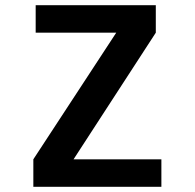

<svg xmlns="http://www.w3.org/2000/svg" viewBox="-20 -720 750 740"><path d="M263.5 -106H602V0H108.5V-106L428 -594H117.5V-700H580.5V-594Z"/></svg>

Font: League Mono SemiBold
Style: Regular
Weight: 600
Width: 6
Designer: Tyler Finck
Foundry: The League of Moveable Type / Tyler Finck
Version: Version 2.300;RELEASE